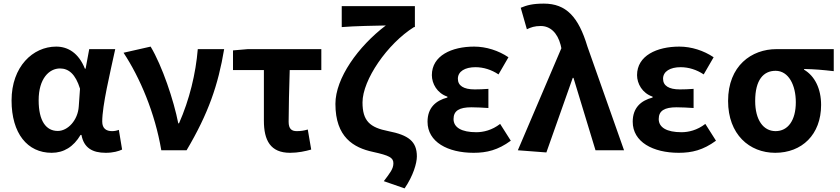

<svg xmlns="http://www.w3.org/2000/svg" viewBox="-20 -832 4649 1063"><path d="M266 14C333 14 387 -19 426 -85H431C444 -14 491 14 565 14C607 14 637 5 656 -4L638 -113C625 -108 612 -106 600 -106C569 -106 546 -120 546 -159C546 -248 589 -426 618 -560H474L454 -452H450C415 -539 356 -574 291 -574C162 -574 44 -463 44 -276C44 -93 132 14 266 14ZM300 -107C235 -107 194 -162 194 -277C194 -398 253 -453 312 -453C360 -453 398 -422 423 -341L416 -242C411 -167 356 -107 300 -107Z M873 0H1013C1134 -204 1188 -362 1221 -560H1075C1064 -425 1029 -280 971 -149H967C942 -277 878 -467 814 -574L664 -540C755 -402 838 -207 873 0Z M1586 14C1631 14 1671 5 1703 -4L1684 -115C1661 -108 1643 -106 1623 -106C1595 -106 1578 -118 1578 -158C1578 -236 1581 -340 1584 -444H1759V-560H1352L1270 -553V-444H1441V-164C1441 -55 1477 14 1586 14Z M2220 211C2268 141 2288 71 2288 34C2288 -49 2242 -84 2130 -106C2028 -126 1987 -162 1987 -265C1987 -390 2125 -590 2272 -682H2277V-798H1872V-682C1942 -688 2065 -690 2116 -691C1963 -575 1837 -399 1837 -257C1837 -72 1938 -14 2045 9C2136 29 2158 41 2158 72C2158 103 2139 126 2105 171Z M2602 14C2675 14 2737 -1 2808 -53L2749 -146C2704 -111 2656 -100 2617 -100C2536 -100 2491 -126 2491 -173C2491 -219 2523 -238 2590 -238C2620 -238 2651 -236 2684 -234V-340C2658 -338 2631 -337 2608 -337C2546 -337 2515 -358 2515 -396C2515 -437 2555 -460 2612 -460C2657 -460 2701 -446 2740 -420L2795 -515C2740 -552 2672 -574 2605 -574C2481 -574 2371 -524 2371 -416C2371 -369 2400 -316 2457 -297V-292C2392 -275 2347 -235 2347 -158C2347 -46 2459 14 2602 14Z M3005 12 3151 -401H3155L3277 0H3435L3232 -575C3183 -738 3115 -812 2991 -812C2928 -812 2897 -803 2863 -789L2897 -670C2920 -681 2940 -688 2974 -688C3025 -688 3066 -652 3084 -583L3088 -565L2847 0Z M3738 14C3811 14 3873 -1 3944 -53L3885 -146C3840 -111 3792 -100 3753 -100C3672 -100 3627 -126 3627 -173C3627 -219 3659 -238 3726 -238C3756 -238 3787 -236 3820 -234V-340C3794 -338 3767 -337 3744 -337C3682 -337 3651 -358 3651 -396C3651 -437 3691 -460 3748 -460C3793 -460 3837 -446 3876 -420L3931 -515C3876 -552 3808 -574 3741 -574C3617 -574 3507 -524 3507 -416C3507 -369 3536 -316 3593 -297V-292C3528 -275 3483 -235 3483 -158C3483 -46 3595 14 3738 14Z M4272 14C4419 14 4526 -86 4526 -251C4526 -341 4491 -411 4432 -446V-450C4491 -449 4534 -445 4596 -438V-560H4279C4141 -560 4011 -468 4011 -273C4011 -88 4129 14 4272 14ZM4274 -106C4206 -106 4161 -168 4161 -273C4161 -390 4207 -440 4274 -440C4346 -440 4386 -361 4386 -266C4386 -165 4342 -106 4274 -106Z"/></svg>

Font: Noto Sans Mono CJK TC
Style: Bold
Weight: 700
Designer: Ryoko NISHIZUKA 西塚涼子 (kana, bopomofo & ideographs); Paul D. Hunt (Latin, Greek & Cyrillic); Sandoll Communications 산돌커뮤니
Foundry: Adobe
Version: Version 2.004;hotconv 1.0.118;makeotfexe 2.5.65603